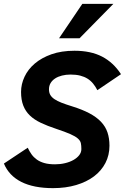

<svg xmlns="http://www.w3.org/2000/svg" viewBox="-20 -950 640 984"><path d="M122.1 -192.9Q130.9 -174.3 141.8 -158.9Q152.8 -143.6 168.9 -132.1Q185.1 -120.6 207.5 -114.3Q230 -107.9 262.2 -107.9Q289.1 -107.9 313.5 -113.8Q337.9 -119.6 356.4 -130.1Q375 -140.6 386 -154.8Q397 -168.9 397 -186Q397 -204.1 394.3 -216.6Q391.6 -229 378.9 -240.2Q366.2 -251.5 340.1 -262.9Q314 -274.4 267.1 -290Q222.7 -304.7 189.2 -320.6Q155.8 -336.4 133.3 -357.9Q110.8 -379.4 99.4 -408.7Q87.9 -438 87.9 -479Q87.9 -518.6 105.7 -556.6Q123.5 -594.7 158.2 -624.3Q192.9 -653.8 243.9 -671.9Q294.9 -689.9 361.8 -689.9Q445.3 -689.9 503.2 -659.9Q561 -629.9 600.1 -569.8L479 -487.8Q469.2 -506.8 457 -521.7Q444.8 -536.6 428.5 -546.9Q412.1 -557.1 390.9 -562.5Q369.6 -567.9 341.8 -567.9Q317.9 -567.9 297.6 -562.7Q277.3 -557.6 262.5 -547.9Q247.6 -538.1 239.3 -524.2Q231 -510.3 231 -492.2Q231 -475.6 237.8 -463.6Q244.6 -451.7 259 -441.9Q273.4 -432.1 295.9 -423.3Q318.4 -414.6 350.1 -404.8Q401.9 -388.7 438.2 -369.4Q474.6 -350.1 497.6 -325.9Q520.5 -301.8 530.8 -271.5Q541 -241.2 541 -203.1Q541 -154.8 520.3 -114.7Q499.5 -74.7 461.7 -46.1Q423.8 -17.6 370.4 -1.7Q316.9 14.2 252 14.2Q152.3 14.2 89.1 -17.8Q25.9 -49.8 0 -111.8ZM387.7 -753.9H282.7L401.9 -930.2H561Z"/></svg>

Font: Lorenzo Sans
Style: Bold Italic
Weight: 700
Italic angle: -12°
Foundry: Intel Corporation
Version: Version 1.00; ttfautohint (v1.5)